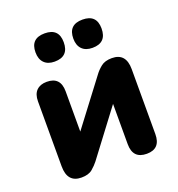

<svg xmlns="http://www.w3.org/2000/svg" viewBox="-133 -841 888 959"><g transform="rotate(-20 310.5 -361.0)"><path d="M411 -581Q375 -581 355.5 -601Q336 -621 336 -657Q336 -731 411 -731Q486 -731 486 -657Q486 -581 411 -581ZM210 -581Q174 -581 154.5 -601Q135 -621 135 -657Q135 -731 210 -731Q285 -731 285 -657Q285 -581 210 -581ZM138 9Q63 9 63 -78V-423Q63 -461 82.5 -480.5Q102 -500 137 -500Q210 -500 210 -423V-209L391 -448Q404 -466 425 -483Q446 -500 483 -500Q558 -500 558 -414V-69Q558 9 485 9Q411 9 411 -69V-283L230 -43Q217 -26 196.5 -8.5Q176 9 138 9Z"/></g></svg>

Font: Chiron GoRound TC EB
Style: Regular
Weight: 700
Designer: Ryoko NISHIZUKA 西塚涼子 (kana, bopomofo & ideographs); Paul D. Hunt (Latin, Greek & Cyrillic); Sandoll Communications 산돌커뮤니
Foundry: Adobe
Version: Version 1.000;hotconv 1.1.1;makeotfexe 2.6.0